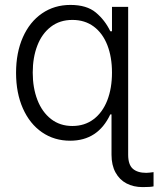

<svg xmlns="http://www.w3.org/2000/svg" viewBox="-20 -558 641 776"><path d="M430.7 67.4V-95.7H425.8Q376 10.7 263.7 10.7Q199.2 10.7 149.7 -23.4Q100.1 -57.6 72.5 -119.9Q44.9 -182.1 44.9 -263.7Q44.9 -345.2 72.5 -407.5Q100.1 -469.7 149.9 -503.9Q199.7 -538.1 264.6 -538.1Q330.6 -538.1 367.4 -507.3Q404.3 -476.6 425.8 -431.6H432.6V-530.3H498V67.4Q498 107.4 516.8 124Q535.6 140.6 571.3 140.6Q577.1 140.6 585.4 139.6Q593.8 138.7 600.6 137.7V195.3Q587.9 198.2 556.6 198.2Q519.5 198.2 491.2 183.3Q462.9 168.5 446.8 138.9Q430.7 109.4 430.7 67.4ZM432.6 -264.6Q432.6 -327.6 413.8 -375.7Q395 -423.8 358.9 -450.7Q322.8 -477.5 272.5 -477.5Q221.7 -477.5 185.5 -449.7Q149.4 -421.9 130.9 -373.8Q112.3 -325.7 112.3 -264.6Q112.3 -203.1 131.1 -154.3Q149.9 -105.5 186 -77.1Q222.2 -48.8 272.5 -48.8Q322.3 -48.8 358.4 -76.2Q394.5 -103.5 413.6 -152.3Q432.6 -201.2 432.6 -264.6Z"/></svg>

Font: Pretendard Std Light
Style: Regular
Weight: 300
Designer: Base glyphs from Inter by Rasmus Andersson; Hangeul glyphs from Noto Sans CJK(Source Han Sans) by Jang Soo-young and Kan
Foundry: Kil Hyung-jin
Version: Version 1.309